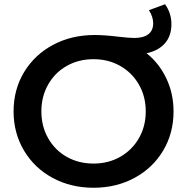

<svg xmlns="http://www.w3.org/2000/svg" viewBox="-20 -875 882 905"><path d="M798 -350Q798 -247 749 -165Q700 -83 614 -36.5Q528 10 421 10Q314 10 228 -36.5Q142 -83 93 -165.5Q44 -248 44 -350Q44 -453 93.5 -535Q143 -617 230 -663.5Q317 -710 426 -710Q472 -710 538 -702Q590 -696 613 -696Q656 -696 679 -713.5Q702 -731 702 -765Q702 -796 682 -827L758 -855Q788 -813 788 -761Q788 -706 757.5 -671Q727 -636 671 -624Q730 -577 764 -505.5Q798 -434 798 -350ZM667 -350Q667 -420 635 -476Q603 -532 547 -564Q491 -596 421 -596Q351 -596 295 -564.5Q239 -533 207 -476.5Q175 -420 175 -350Q175 -280 207 -223.5Q239 -167 295 -135.5Q351 -104 421 -104Q491 -104 547 -136Q603 -168 635 -224Q667 -280 667 -350Z"/></svg>

Font: APTA Sans SemiBold
Style: Bold
Weight: 600
Version: Version 7.200